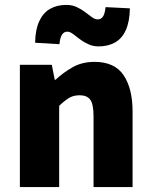

<svg xmlns="http://www.w3.org/2000/svg" viewBox="-20 -762 617 782"><path d="M61 0V-498H191L203 -437H206Q237 -466 275.5 -488Q314 -510 365 -510Q447 -510 483.5 -455.5Q520 -401 520 -308V0H361V-288Q361 -338 347.5 -356Q334 -374 305 -374Q279 -374 261 -363Q243 -352 221 -331V0ZM381 -573Q359 -573 339.5 -582Q320 -591 305 -602.5Q290 -614 277.5 -623.5Q265 -633 254 -633Q241 -633 233 -621.5Q225 -610 222 -582L123 -588Q124 -642 140 -676Q156 -710 184 -726Q212 -742 251 -742Q274 -742 293 -733Q312 -724 327 -712.5Q342 -701 354.5 -692Q367 -683 378 -683Q391 -683 399 -694Q407 -705 410 -733L509 -728Q508 -674 492.5 -639.5Q477 -605 448.5 -589Q420 -573 381 -573Z"/></svg>

Font: Source Sans 3 ExtraLight ExtraBold
Style: Regular
Weight: 800
Version: Version 3.052;hotconv 1.1.0;makeotfexe 2.6.0